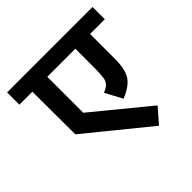

<svg xmlns="http://www.w3.org/2000/svg" viewBox="-168 -589 774 774"><g transform="rotate(-45 219.5 -202.0)"><path d="M379 -396V-253Q379 -194 359.5 -165Q340 -136 290 -116L251 -189Q273 -197 281.5 -208Q290 -219 292 -232.5Q294 -246 295 -284V-396H135V-191L368 0L314 62L51 -152L50 -396H-24V-466H463V-396Z"/></g></svg>

Font: Cambay Devanagari
Style: Regular
Weight: 700
Designer: Pooja Saxena
Foundry: Pooja Saxena
Version: Version 1.095;PS 001.095;hotconv 1.0.70;makeotf.lib2.5.58329